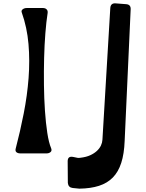

<svg xmlns="http://www.w3.org/2000/svg" viewBox="-20 -918 875 1149"><path d="M74 -29Q101 -132 122 -239Q143 -346 151 -450.5Q159 -555 150.5 -654.5Q142 -754 110 -844Q106 -855 116 -862.5Q126 -870 140 -870H237Q251 -870 259 -862Q267 -854 265 -840Q257 -789 251.5 -719Q246 -649 244 -570Q242 -491 243 -409.5Q244 -328 249 -255Q254 -182 263 -123Q272 -64 286 -31Q292 -16 282.5 -8Q273 0 259 0H102Q87 0 78.5 -7Q70 -14 74 -29ZM640 -870Q642 -899 670 -898L735 -893Q763 -891 762 -863L726 -75Q723 3 705.5 57Q688 111 655 144.5Q622 178 572.5 194Q523 210 455 211L415 207Q389 204 386 177L385 47Q385 15 417 21L427 23Q437 25 444 26.5Q451 28 462 26Q496 22 520 11Q544 0 560 -15Q576 -30 584 -47Q592 -64 593 -82Z"/></svg>

Font: OpenDyslexic 3
Style: Regular
Weight: 400
Designer: Abelardo Gonzalez
Version: Version 1.000;PS 001.001;hotconv 1.0.56